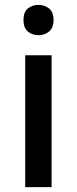

<svg xmlns="http://www.w3.org/2000/svg" viewBox="-20 -765 314 785"><path d="M191 -539V0H83V-539ZM138 -745Q162 -745 180.5 -730.5Q199 -716 199 -683Q199 -651 180.5 -636Q162 -621 138 -621Q112 -621 94 -636Q76 -651 76 -683Q76 -716 94 -730.5Q112 -745 138 -745Z"/></svg>

Font: Noto Sans NKo Unjoined Medium
Style: Regular
Weight: 500
Designer: Monotype Design Team
Foundry: Monotype Imaging Inc.
Version: Version 2.004